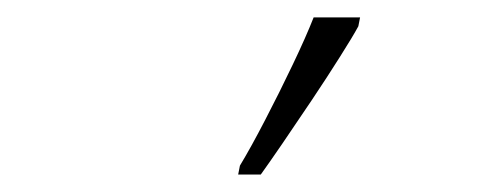

<svg xmlns="http://www.w3.org/2000/svg" viewBox="-20 -806 561 220"><path d="M252.9 -606 254.9 -616.2Q267.6 -637.2 283.9 -668.7Q300.3 -700.2 315.4 -731.9Q330.6 -763.7 339.4 -786.1H392.6L390.6 -775.9Q384.3 -764.2 369.6 -741Q355 -717.8 337.2 -691.2Q319.3 -664.6 303.5 -641.4Q287.6 -618.2 278.8 -606Z"/></svg>

Font: Open Sans Condensed Light
Style: Italic
Weight: 300
Width: 3
Italic angle: -12°
Designer: Monotype Design Team
Foundry: Monotype Imaging Inc.
Version: Version 3.000; ttfautohint (v1.8.4)